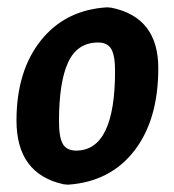

<svg xmlns="http://www.w3.org/2000/svg" viewBox="-20 -494 476 524"><path d="M272 -474 284 -473Q412 -447 412 -308Q412 -167 346.5 -82.5Q281 2 166 10L154 9Q25 -19 25 -165Q25 -300 91.5 -383.5Q158 -467 272 -474ZM248 -378Q191 -378 166 -324Q141 -270 141 -163Q141 -119 151.5 -101Q162 -83 188 -83Q294 -83 294 -300Q294 -343 283.5 -360.5Q273 -378 248 -378Z"/></svg>

Font: Alegreya Sans SC
Style: Bold Italic
Weight: 700
Italic angle: -7°
Designer: Juan Pablo del Peral
Foundry: Huerta Tipografica
Version: Version 2.007